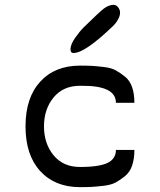

<svg xmlns="http://www.w3.org/2000/svg" viewBox="-20 -770 658 790"><path d="M283 -552H281Q270 -552 270 -569Q271 -588 289 -614Q307 -640 325 -658Q343 -676 377 -708Q386 -716 390 -720Q421 -750 447 -750H448Q458 -750 466 -740Q474 -730 474 -718Q474 -705 466 -690.5Q458 -676 450 -668L442 -660Q329 -552 283 -552ZM309 0Q206 0 145.5 -66Q85 -132 85 -250Q85 -368 145.5 -434Q206 -500 309 -500Q340 -500 357.5 -499Q375 -498 406 -494.5Q437 -491 455.5 -481Q474 -471 494 -455Q514 -439 523.5 -411.5Q533 -384 533 -347H457Q457 -418 317 -417Q313 -417 311 -417H309Q240 -417 200.5 -369Q161 -321 161 -250Q161 -179 200.5 -131Q240 -83 309 -83H311Q405 -83 436 -108Q457 -125 457 -153H533Q533 -116 523.5 -88.5Q514 -61 494 -45Q474 -29 455.5 -19Q437 -9 406 -5.5Q375 -2 357.5 -1Q340 0 309 0Z"/></svg>

Font: Hermit Light
Style: Regular
Weight: 300
Designer: Pablo Caro
Version: Version 2.000;PS 002.000;hotconv 1.0.88;makeotf.lib2.5.64775